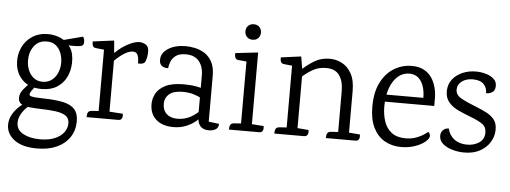

<svg xmlns="http://www.w3.org/2000/svg" viewBox="-55 -837 3241 1220"><g transform="rotate(5 1565.5 -227.5)"><path d="M388.8 -334.2Q387.4 -284.3 367.1 -243.4Q346.8 -202.5 307.8 -177.8Q268.7 -153.1 210.2 -153.1Q133.3 -153.1 88.9 -196Q44.5 -238.9 40.5 -306.7Q37.4 -358.3 58.1 -403.4Q78.8 -448.5 121 -476.3Q163.1 -504.2 221.7 -504.2Q263.8 -504.2 302.6 -487.2Q341.4 -470.2 365.9 -433.2Q390.4 -396.3 388.8 -334.2ZM213.7 -199.3Q248 -200 271.8 -218.6Q295.6 -237.1 307.9 -266.9Q320.2 -296.8 320.2 -330.4Q320.2 -363.1 308.8 -392.4Q297.4 -421.7 274.1 -440Q250.8 -458.2 214.7 -456.6Q164.9 -455.8 136.8 -418.2Q108.7 -380.6 108.7 -328.4Q108.7 -294.9 120.6 -265.3Q132.5 -235.7 155.8 -217.5Q179.1 -199.3 213.7 -199.3ZM147.8 -197.1 186.3 -181.6Q159.6 -155.5 147.8 -136.9Q135.9 -118.3 137.5 -110.3Q139 -103.3 152 -100.1Q165 -96.8 185 -96.1Q204.9 -95.4 227.6 -94.2Q306.6 -93 355.6 -81.8Q404.7 -70.6 428 -43.7Q451.3 -16.8 451.3 31.8Q451.3 89.1 422.6 133Q393.9 176.9 340.9 201.4Q287.8 225.9 214.1 225.9Q119.6 225.9 68.9 187.5Q18.2 149.1 18.2 91.7Q18.2 60.1 32.3 32.1Q46.5 4.2 69.3 -18.8Q92.2 -41.8 119.5 -57.8Q146.8 -73.8 174.2 -80.8L185.3 -63.2Q156.1 -53.1 131.5 -30.9Q106.9 -8.7 92 18.8Q77.2 46.4 77.2 73.4Q77.2 118.6 120 142.4Q162.9 166.1 227.9 166.1Q284.5 166.1 322.9 149.6Q361.2 133.1 380.3 106.3Q399.4 79.5 399.4 50.2Q399.4 16.6 375.8 1.1Q352.2 -14.4 310.7 -19.8Q269.2 -25.2 215 -26.4Q174.2 -27.6 141.9 -31Q109.6 -34.4 90.9 -46.4Q72.3 -58.4 72.3 -84.7Q72.3 -114.4 95.3 -141.8Q118.4 -169.2 147.8 -197.1ZM299 -469.5 443.9 -507.5Q449.9 -500.5 452.4 -489.4Q454.9 -478.4 453.4 -467.3Q451.9 -456.2 443.9 -450.2Q435.9 -446.2 417 -444.7Q398.1 -443.2 376.9 -443.7Q355.6 -444.2 339.8 -445.2Q324 -446.2 321 -445.2Z M804.8 -504.2Q826.2 -504.2 845.4 -492.2Q864.6 -480.2 864.6 -447.8Q864.6 -428.7 860 -407.3Q855.4 -385.9 848.1 -377.3Q840.5 -370.9 830.4 -369.1Q820.2 -367.3 806.9 -368.5Q806.9 -390.3 803.8 -406.2Q800.7 -422.1 792.6 -431.2Q784.5 -440.3 768.9 -440.3Q743.2 -440.3 713.6 -421.8Q684.1 -403.3 652.9 -372.2V-47.3L738.6 -41.3Q739.6 -36.3 739.4 -26.2Q739.2 -16.2 733.2 -8.1Q727.3 0 711 0H510.8Q511.8 -5 511.9 -14.6Q512 -24.2 518.2 -32.8Q524.5 -41.5 542.2 -42.5L583.8 -45.3V-436.5L530.3 -442.3Q519.1 -443.5 514.1 -450.7Q509.2 -458 508.6 -467.3Q508 -476.5 508 -482.5L643.2 -500L649.8 -423.3H652.8Q671.8 -443.3 698.5 -461.8Q725.1 -480.4 753.6 -492.3Q782.1 -504.2 804.8 -504.2Z M1101.9 -504.2Q1126 -504.2 1157.7 -497.8Q1189.3 -491.5 1218.7 -473.8Q1248.1 -456.1 1267.3 -421.7Q1286.6 -387.2 1286.6 -331.1V-38.8L1353.1 -30.8Q1353.1 -5.8 1335.2 5Q1317.2 15.8 1292.3 15.8Q1263.3 15.8 1246.6 3.4Q1230 -9.1 1223.7 -30Q1217.5 -50.9 1217.5 -76.7V-327.2Q1217.5 -363.4 1205.4 -391.8Q1193.3 -420.2 1168.6 -436.4Q1143.8 -452.6 1105.2 -452.6Q1064 -452.6 1042 -436.6Q1019.9 -420.6 1010.8 -397.7Q1001.7 -374.8 1000.1 -354.9Q978.7 -353.3 961.4 -364.1Q944.2 -375 944.2 -404.5Q944.2 -446.7 987.8 -475.5Q1031.4 -504.2 1101.9 -504.2ZM1109.4 -261.6Q1154.1 -261.6 1191.6 -254.5Q1229.2 -247.4 1253.3 -235.1L1254.5 -158.3Q1246.6 -170.1 1226.4 -182.5Q1206.2 -194.9 1175.8 -204.1Q1145.4 -213.3 1105.7 -213.3Q1047.2 -213.3 1019.6 -189.2Q992 -165.1 992 -128.8Q992 -86.8 1017.2 -63.4Q1042.5 -39.9 1086.2 -39.9Q1131.4 -39.9 1170.7 -61.2Q1209.9 -82.6 1237.6 -115.6L1242.6 -74.5Q1228.6 -53.1 1203 -32.6Q1177.3 -12 1142.4 1.5Q1107.5 15 1065.3 15Q995.7 15 955.2 -20.4Q914.8 -55.8 914.8 -119.3Q914.8 -152.4 931.3 -184.8Q947.9 -217.2 990.4 -239.4Q1033 -261.6 1109.4 -261.6Z M1518.4 -581.6Q1496.8 -581.6 1482.8 -595.6Q1468.8 -609.6 1468.8 -631.1Q1468.8 -653.4 1482.8 -667Q1496.8 -680.6 1518.4 -680.6Q1540.9 -680.6 1554.4 -667Q1567.9 -653.4 1567.9 -631.1Q1567.9 -609.6 1554.4 -595.6Q1540.9 -581.6 1518.4 -581.6ZM1561.3 -504.2V0H1492.2V-440.7L1439.8 -445.5Q1427.9 -446.7 1422.7 -454.4Q1417.4 -462.2 1416.8 -472Q1416.2 -481.7 1416.2 -487.7ZM1558.1 -47.3 1637 -41.3Q1638 -36.3 1637.8 -26.2Q1637.6 -16.2 1631.7 -8.1Q1625.7 0 1609.4 0H1418.8Q1419.8 -5 1419.9 -14.6Q1420 -24.2 1426.2 -32.8Q1432.5 -41.5 1450.2 -42.5L1492.2 -45.3Z M2180.7 -47.3 2250.9 -41.3Q2251.9 -36.3 2251.7 -26.2Q2251.5 -16.2 2245.6 -8.1Q2239.6 0 2223.3 0H2037.1Q2038.1 -5 2038.2 -14.6Q2038.3 -24.2 2044.5 -32.8Q2050.7 -41.5 2068.4 -42.5L2111.6 -45.3V-303.9Q2111.6 -370.5 2084.9 -407.1Q2058.1 -443.7 2001.3 -443.7Q1957.7 -443.7 1923.9 -426.6Q1890.1 -409.4 1852.3 -377.2V-47.3L1923.3 -41.3Q1924.3 -36.3 1924.1 -26.2Q1923.9 -16.2 1917.9 -8.1Q1912 0 1895.7 0H1708.2Q1709.2 -5 1709.3 -14.6Q1709.4 -24.2 1715.7 -32.8Q1721.9 -41.5 1739.6 -42.5L1783.2 -45.3V-439.4L1730.8 -445Q1718.9 -446.2 1713.7 -453.6Q1708.4 -460.9 1707.8 -470.3Q1707.2 -479.7 1707.2 -485.7L1836.1 -502.9L1848.6 -426.9H1851.6Q1880.6 -453.7 1922.1 -479Q1963.7 -504.2 2018.8 -504.2Q2058.5 -504.2 2095.4 -485.7Q2132.2 -467.2 2156.5 -425.1Q2180.7 -383.1 2180.7 -311.6Z M2541.7 -504.2Q2587.8 -504.2 2619.4 -487.3Q2651.1 -470.4 2669.7 -442Q2688.4 -413.6 2697 -379.6Q2705.7 -345.6 2705.5 -311.5V-263.2H2356.4L2355.3 -308.5H2663.8L2630.9 -280.1Q2635.1 -330.3 2624.9 -369.6Q2614.7 -408.9 2591.3 -431.6Q2567.8 -454.2 2529.9 -454.2Q2488.8 -454.2 2457.1 -426.4Q2425.5 -398.6 2407.5 -348.7Q2389.6 -298.9 2389.6 -232.4Q2389.6 -181.4 2403.9 -138Q2418.1 -94.6 2451.9 -68.5Q2485.6 -42.4 2543.1 -42.4Q2571.5 -42.4 2595.3 -49.2Q2619.1 -56.1 2641 -67.9Q2662.9 -79.7 2682.6 -95.8Q2688.2 -91.4 2691.4 -84.2Q2694.7 -77 2694.7 -70.8Q2694.7 -53.9 2670.8 -33.6Q2646.9 -13.3 2606.5 0.9Q2566.2 15 2518 15Q2458.7 15 2412.5 -11.5Q2366.4 -38.1 2340.2 -91Q2313.9 -143.9 2313.9 -224.5Q2313.9 -317.3 2345.5 -379.4Q2377.1 -441.6 2429.2 -472.9Q2481.4 -504.2 2541.7 -504.2Z M2953 -504.2Q2982.7 -504.2 3013.1 -495.8Q3043.6 -487.4 3064.3 -469.4Q3085 -451.4 3084.2 -422.3Q3083.5 -392.6 3063.7 -381.9Q3044 -371.2 3026.4 -373Q3027.2 -406.1 3005.7 -429.2Q2984.2 -452.3 2938.4 -453.1Q2895.8 -453.9 2867.3 -433.7Q2838.8 -413.5 2838 -380.8Q2837.2 -346.1 2872.2 -326.1Q2907.2 -306 2965.5 -283.4Q3006.5 -267.4 3038.7 -250.7Q3071 -233.9 3089.4 -209.7Q3107.9 -185.4 3107.1 -145.5Q3107.1 -105.4 3084.8 -68.1Q3062.6 -30.8 3020 -7.5Q2977.3 15.8 2915.5 15Q2877.6 14.2 2841.5 3.3Q2805.3 -7.6 2782.4 -28.2Q2759.4 -48.8 2759.4 -78.7Q2760.2 -102.5 2775.3 -115.8Q2790.3 -129 2810.2 -128.2Q2818.6 -88.6 2850.2 -62.9Q2881.7 -37.3 2931.8 -36.5Q2975.6 -35.7 3009.4 -57.2Q3043.2 -78.7 3044 -120.7Q3044.8 -157.9 3018.1 -176.9Q2991.5 -195.8 2940.7 -214.6Q2900.9 -229.8 2863.2 -247.2Q2825.4 -264.5 2801 -292.4Q2776.6 -320.2 2776.6 -364.1Q2777.4 -409.5 2803.1 -441.2Q2828.8 -472.8 2868.7 -488.9Q2908.6 -505 2953 -504.2Z"/></g></svg>

Font: Karma Variable Light
Style: Regular
Weight: 300
Designer: Joana Correia
Foundry: Indian Type Foundry
Version: Version 3.000